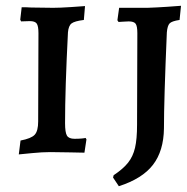

<svg xmlns="http://www.w3.org/2000/svg" viewBox="-20 -526 646 664"><path d="M51 -40Q88 -47 100 -60Q112 -73 112 -106L113 -411Q113 -436 107 -444.5Q101 -453 83 -453L53 -452L50 -458L55 -501Q73 -501 88 -500L164 -499Q187 -499 224.5 -501.5Q262 -504 274 -505L270 -457Q238 -453 227.5 -445Q217 -437 215 -414Q205 -218 205 -100Q205 -68 211.5 -57Q218 -46 238 -46Q252 -46 262.5 -47Q273 -48 276 -49L279 -44L272 2Q259 2 223.5 1Q188 0 154 0Q126 0 91 3.5Q56 7 45 8ZM371 88 373 80Q406 58 423 36.5Q440 15 447 -15Q454 -45 454 -95L455 -411Q455 -436 449 -444Q443 -452 425 -452Q415 -452 404.5 -451Q394 -450 390 -450L386 -456L392 -499H490Q521 -500 558 -502.5Q595 -505 606 -506L601 -457Q574 -453 566.5 -445Q559 -437 557 -414Q547 -181 547 -82Q546 -4 509 44Q472 92 391 118Z"/></svg>

Font: Alegreya SC Medium
Style: Regular
Weight: 500
Designer: Juan Pablo del Peral
Foundry: Huerta Tipografica
Version: Version 2.007; ttfautohint (v1.6)